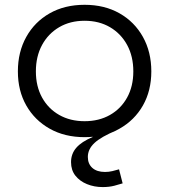

<svg xmlns="http://www.w3.org/2000/svg" viewBox="-20 -562 705 800"><path d="M332.5 9.5Q249.5 9.5 187 -25.8Q124.5 -61 89.5 -122.5Q54.5 -184 54.5 -264.5Q54.5 -345.5 89.5 -408.2Q124.5 -471 187 -506.5Q249.5 -542 332.5 -542Q415.5 -542 478 -506.5Q540.5 -471 575.5 -408.2Q610.5 -345.5 610.5 -264.5Q610.5 -184 575.5 -122.5Q540.5 -61 478 -25.8Q415.5 9.5 332.5 9.5ZM332.5 -57Q392.5 -57 438.2 -83Q484 -109 509.8 -155.8Q535.5 -202.5 535.5 -264.5Q535.5 -327 509.8 -374.5Q484 -422 438.2 -448.8Q392.5 -475.5 332.5 -475.5Q272.5 -475.5 226.8 -448.8Q181 -422 155.2 -374.5Q129.5 -327 129.5 -264.5Q129.5 -202.5 155.2 -155.8Q181 -109 226.8 -83Q272.5 -57 332.5 -57ZM476 143.5 491 202Q477.5 206.5 456 212Q434.5 217.5 408 217.5Q372.5 217.5 342.5 205.2Q312.5 193 294.2 170Q276 147 276 113.5Q276 79 297.8 53.8Q319.5 28.5 366 9V-19H466Q401 8 373.5 33.8Q346 59.5 346 92Q346 121 365 137.8Q384 154.5 417.5 154.5Q433 154.5 448 151Q463 147.5 476 143.5Z"/></svg>

Font: Hepta Slab
Style: Regular
Weight: 400
Designer: Michael LaGattuta
Foundry: Michael LaGattuta
Version: Version 1.100